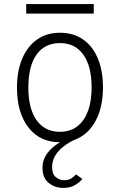

<svg xmlns="http://www.w3.org/2000/svg" viewBox="-20 -683 586 938"><path d="M273 12Q175.5 12 119.2 -59.8Q63 -131.5 63 -255Q63 -337 88.8 -397.2Q114.5 -457.5 161.5 -490.2Q208.5 -523 273 -523Q338 -523 385 -490.8Q432 -458.5 457.5 -398.5Q483 -338.5 483 -256Q483 -174 457.2 -113.8Q431.5 -53.5 384.5 -20.8Q337.5 12 273 12ZM273 -39Q346 -39 386.8 -96.2Q427.5 -153.5 427.5 -256Q427.5 -359.5 387 -416Q346.5 -472.5 273 -472.5Q198.5 -472.5 158.5 -416.2Q118.5 -360 118.5 -255Q118.5 -152 159 -95.5Q199.5 -39 273 -39ZM289.5 235Q248 235 217.8 210.5Q187.5 186 187.5 136Q187.5 88.5 224.8 49.5Q262 10.5 323.5 -10H366.5Q321.5 8.5 292.2 31Q263 53.5 248.8 79Q234.5 104.5 234.5 133Q234.5 167.5 253 182.5Q271.5 197.5 293 197.5Q316 197.5 330 187.5Q344 177.5 351.5 169L382.5 191.5Q368.5 208 345.8 221.5Q323 235 289.5 235ZM108 -616.5V-663H438V-616.5Z"/></svg>

Font: Overpass ExtraLight
Style: Regular
Weight: 250
Designer: Delve Withrington, Dave Bailey, Thomas Jockin
Foundry: Delve Fonts LLC
Version: Version 4.000